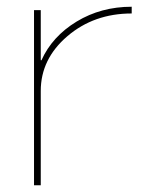

<svg xmlns="http://www.w3.org/2000/svg" viewBox="-20 -550 472 570"><path d="M101 -371H103Q135 -442 207.5 -486Q280 -530 371 -530V-510Q259 -510 180 -442.5Q101 -375 101 -280V0H81V-520H101Z"/></svg>

Font: Mplus 1p Thin
Style: Regular
Weight: 250
Version: Version 1.061